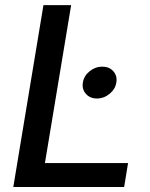

<svg xmlns="http://www.w3.org/2000/svg" viewBox="-20 -748 601 768"><path d="M33.2 0 153.8 -727.5H264.6L159.7 -95.7H492.2L476.6 0ZM367.7 -354Q339.8 -354 323.5 -372.8Q307.1 -391.6 311.5 -418Q315.9 -444.8 338.6 -463.1Q361.3 -481.4 389.2 -481.4Q417 -481.4 433.3 -463.1Q449.7 -444.8 445.3 -418Q441.4 -391.6 418.5 -372.8Q395.5 -354 367.7 -354Z"/></svg>

Font: Inter 18pt Medium
Style: Italic
Weight: 500
Italic angle: -9.3988°
Designer: Rasmus Andersson
Foundry: rsms
Version: Version 4.001;git-66647c0bb